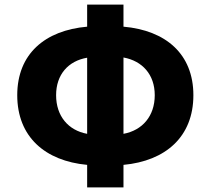

<svg xmlns="http://www.w3.org/2000/svg" viewBox="-20 -790 916 835"><path d="M359 25H517V-73C700 -90 821 -195 821 -376C821 -556 700 -658 517 -674V-770H359V-674C176 -658 55 -556 55 -376C55 -195 176 -90 359 -73ZM359 -208C277 -223 224 -285 224 -376C224 -466 277 -525 359 -539ZM517 -540C599 -525 653 -466 653 -376C653 -285 599 -223 517 -208Z"/></svg>

Font: Noto Sans KR Black
Style: Regular
Weight: 900
Designer: Ryoko NISHIZUKA 西塚涼子 (kana, bopomofo & ideographs); Paul D. Hunt (Latin, Greek & Cyrillic); Sandoll Communications 산돌커뮤니
Foundry: Adobe
Version: Version 2.004;hotconv 1.0.118;makeotfexe 2.5.65603